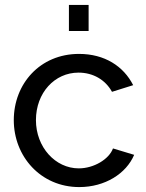

<svg xmlns="http://www.w3.org/2000/svg" viewBox="-20 -750 594 780"><path d="M36 -262C36 -115 145 10 302 10C407 10 493 -45 525 -121L439 -147C423 -103 361 -66 300 -66C205 -66 126 -152 126 -262C126 -373 202 -455 299 -455C358 -455 408 -426 435 -377L521 -404C482 -481 405 -531 301 -531C142 -531 36 -409 36 -262ZM340 -624V-730H260V-624Z"/></svg>

Font: Raleway Med
Style: Regular
Weight: 500
Designer: Matt McInerney, Pablo Impallari, Rodrigo Fuenzalida
Foundry: Matt McInerney, Pablo Impallari, Rodrigo Fuenzalida
Version: Version 3.00 July 28, 2015